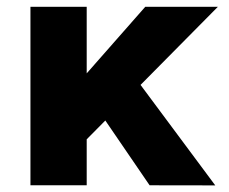

<svg xmlns="http://www.w3.org/2000/svg" viewBox="-20 -552 681 572"><path d="M232.7 -131.3 164.3 -249.3 412.7 -531.7H629ZM70.7 0V-531.7H238.3V0ZM425.7 0 249.3 -258 367 -341.7 621.3 0.3Z"/></svg>

Font: Lexend Medium
Style: Regular
Weight: 500
Designer: Bonnie Shaver-Troup, Thomas Jockin
Foundry: Lexend
Version: Version 1.005